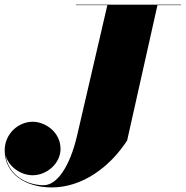

<svg xmlns="http://www.w3.org/2000/svg" viewBox="-52 -770 793 820"><path d="M272 -750V-748H406.5L277 -190C246 -57.5 191 21 134.5 21C61.5 21 -17.5 -22.5 -28.5 -108.5C-17.5 -61 34 -21.5 87.5 -21.5C147 -21.5 206.5 -71 206.5 -134C206.5 -205 142.5 -250 87.5 -250C27 -250 -32 -199.5 -32 -127.5C-32 -27.5 57 30.5 169 30.5C298 30.5 416 -54.5 491 -170L620.5 -748H721V-750Z"/></svg>

Font: Bodoni* 96pt Fatface
Style: Italic
Weight: 900
Italic angle: -13°
Version: Version 2.3